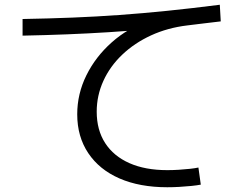

<svg xmlns="http://www.w3.org/2000/svg" viewBox="-20 -758 1040 808"><path d="M684 30Q568 30 483 -7Q398 -44 351.5 -113.5Q305 -183 305 -277Q305 -363 343.5 -441Q382 -519 450 -579.5Q518 -640 605 -670L614 -636Q524 -628 437.5 -622.5Q351 -617 262 -613.5Q173 -610 75 -608V-678Q186 -680 286 -684Q386 -688 483.5 -695Q581 -702 684 -712.5Q787 -723 905 -738L909 -668Q872 -664 837.5 -659.5Q803 -655 768 -651Q685 -641 615.5 -609Q546 -577 494.5 -528Q443 -479 415 -417.5Q387 -356 387 -288Q387 -211 422.5 -156Q458 -101 524.5 -71.5Q591 -42 684 -42Q707 -42 731.5 -43.5Q756 -45 779 -47.5Q802 -50 815 -53L825 19Q810 22 785.5 24.5Q761 27 734.5 28.5Q708 30 684 30Z"/></svg>

Font: M PLUS 2
Style: Regular
Weight: 400
Designer: Coji Morishita
Foundry: UNDERFOREST DESIGN
Version: Version 1.001